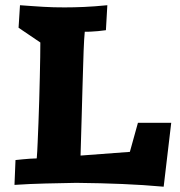

<svg xmlns="http://www.w3.org/2000/svg" viewBox="-20 -702 685 732"><path d="M39.1 -91.8Q53.2 -93.3 67.4 -94.7Q79.6 -95.7 93.8 -96.9Q107.9 -98.1 120.1 -98.1Q122.1 -121.6 123.5 -157.5Q125 -193.4 126.7 -235.4Q128.4 -277.3 129.6 -322Q130.9 -366.7 131.8 -408Q132.8 -449.2 133.3 -483.9Q133.8 -518.6 133.8 -540L50.8 -596.2L56.2 -682.1Q82.5 -680.2 104 -678.7Q125.5 -677.2 145.3 -676Q165 -674.8 184.6 -674.3Q204.1 -673.8 226.1 -673.8Q261.2 -673.8 300.3 -675.5Q339.4 -677.2 389.2 -682.1L383.8 -586.9Q368.2 -584.5 353.5 -583.3Q338.9 -582 327.6 -581.5Q314.5 -580.6 303.2 -581.1Q301.8 -567.9 300.8 -550.3Q299.8 -532.7 298.8 -507.6Q297.9 -482.4 296.9 -447.8Q295.9 -413.1 294.4 -365Q293 -316.9 291.3 -253.7Q289.6 -190.4 287.1 -108.9L475.1 -123L505.9 -233.9H632.8L604 9.8Q527.8 2.9 446.5 -0.5Q365.2 -3.9 271 -4.9Q211.9 -3.9 152.8 -2.4Q93.8 -1 35.2 2.9Z"/></svg>

Font: Simonetta
Style: Black Italic
Weight: 900
Italic angle: -2°
Designer: Gayaneh Bagdasaryan
Foundry: Brownfox
Version: Version 1.002